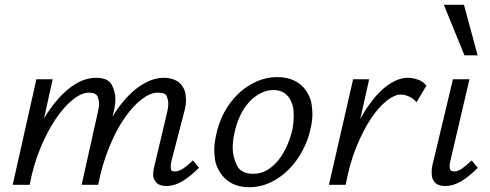

<svg xmlns="http://www.w3.org/2000/svg" viewBox="-20 -772 2046 802"><path d="M33 0 132 -441H200L164 -278Q177 -300 192 -320Q235 -380 283.5 -413.5Q332 -447 381 -447Q432 -447 447 -417.5Q462 -388 462 -358Q462 -335 455 -306L450 -285Q465 -310 481 -331Q525 -388 572 -417.5Q619 -447 664 -447Q689 -447 709.5 -438.5Q730 -430 741.5 -412.5Q753 -395 755 -378.5Q757 -362 757 -355Q757 -332 749 -303L696 -99Q693 -86 693 -76Q693 -71 694.5 -63.5Q696 -56 711 -56Q727 -56 745 -68Q763 -80 786 -102L811 -71Q774 -34 741 -14.5Q708 5 676 5Q660 5 648 0.5Q636 -4 628.5 -15Q621 -26 620.5 -35Q620 -44 620 -46Q620 -60 625 -79L678 -302Q683 -322 683 -338Q683 -352 677.5 -368.5Q672 -385 639 -385Q608 -385 571.5 -357Q535 -329 500 -278.5Q465 -228 436 -157Q407 -86 390 0H321L389 -305Q394 -324 394 -338Q394 -352 387.5 -368.5Q381 -385 351 -385Q321 -385 284 -355.5Q247 -326 212 -274Q177 -222 148 -151.5Q119 -81 104 0Z M1020 10Q978 10 947.5 -6.5Q917 -23 899 -52Q881 -81 878 -106.5Q875 -132 875 -145Q875 -173 882 -204Q892 -257 916 -301.5Q940 -346 974.5 -379.5Q1009 -413 1051 -431.5Q1093 -450 1139 -450Q1180 -450 1211 -434.5Q1242 -419 1260 -391Q1278 -363 1281.5 -337Q1285 -311 1285 -297Q1285 -269 1278 -238Q1268 -188 1243.5 -142.5Q1219 -97 1185.5 -63.5Q1152 -30 1110 -10Q1068 10 1020 10ZM1039 -46Q1069 -46 1095.5 -61.5Q1122 -77 1142.5 -102.5Q1163 -128 1178.5 -162.5Q1194 -197 1202 -234Q1207 -261 1207 -285Q1207 -292 1206 -310Q1205 -328 1195.5 -349.5Q1186 -371 1167.5 -383.5Q1149 -396 1122 -396Q1095 -396 1068.5 -382.5Q1042 -369 1020 -345Q998 -321 982 -286.5Q966 -252 958 -210Q952 -180 952 -155Q952 -118 969 -82Q986 -46 1039 -46Z M1354 0 1455 -441H1522L1485 -275Q1501 -305 1518 -329Q1558 -387 1601 -417Q1644 -447 1683 -447Q1703 -447 1725.5 -439.5Q1748 -432 1761 -414L1720 -345Q1706 -361 1688 -369Q1670 -377 1654 -377Q1628 -377 1595 -351Q1562 -325 1529.5 -276.5Q1497 -228 1468.5 -158Q1440 -88 1424 0Z M1841 5Q1825 5 1812.5 0.5Q1800 -4 1792.5 -15Q1785 -26 1784 -36.5Q1783 -47 1783 -52Q1783 -65 1786 -81L1872 -441H1941L1861 -99Q1858 -87 1858 -78Q1858 -72 1860.5 -64Q1863 -56 1879 -56Q1893 -56 1910 -68Q1927 -80 1950 -102L1976 -71Q1939 -34 1905.5 -14.5Q1872 5 1841 5ZM1920 -541 1834 -752H1918L1975 -541Z"/></svg>

Font: Isabella Sans
Style: Italic
Weight: 400
Italic angle: -12°
Designer: Christian Thalmann (Catharsis Fonts), Cristiano Sobral
Foundry: The Isabella Sans Project Authors
Version: Version 2.026; ttfautohint (v1.8.4.7-5d5b-dirty)